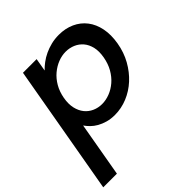

<svg xmlns="http://www.w3.org/2000/svg" viewBox="-239 -716 1133 1133"><g transform="rotate(-45 327.5 -149.0)"><path d="M220 -470Q236 -487 258 -503.5Q280 -520 306.5 -532.5Q333 -545 363.5 -552.5Q394 -560 428 -560Q482 -560 526 -540Q570 -520 598.5 -483Q627 -446 637.5 -394Q648 -342 637 -278Q626 -214 596.5 -161.5Q567 -109 525.5 -71Q484 -33 433 -12Q382 9 328 9Q294 9 266 1Q238 -7 216 -19.5Q194 -32 178 -48Q162 -64 151 -80L91 262H-23L120 -551H234ZM521 -278Q529 -323 521 -357Q513 -391 493.5 -414Q474 -437 446 -449Q418 -461 386 -461Q354 -461 322 -448.5Q290 -436 262 -412.5Q234 -389 214 -354.5Q194 -320 186 -276Q178 -231 186 -196.5Q194 -162 213 -138.5Q232 -115 260 -102.5Q288 -90 320 -90Q352 -90 384.5 -102.5Q417 -115 445 -139Q473 -163 493 -198Q513 -233 521 -278Z"/></g></svg>

Font: SVN-Poppins Medium
Style: Italic
Weight: 500
Italic angle: -10°
Designer: Ninad Kale (Devanagari), Jonny Pinhorn (Latin)
Foundry: Indian Type Foundry
Version: Version 3.002 2017; ttfautohint (v1.8.3)